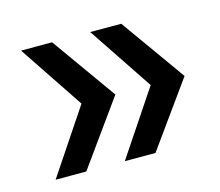

<svg xmlns="http://www.w3.org/2000/svg" viewBox="-63 -528 596 520"><g transform="rotate(-15 234.5 -268.0)"><path d="M120 -87H34L155 -268L34 -449H121L250 -268ZM314 -87H228L349 -268L228 -449H315L444 -268Z"/></g></svg>

Font: Mulish ExtraLight SemiBold
Style: Regular
Weight: 600
Version: Version 3.603